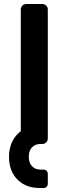

<svg xmlns="http://www.w3.org/2000/svg" viewBox="-20 -720 337 960"><path d="M138.5 18.5C148.2 7.5 161 1.3 177 0H192C199.3 0 205.7 -2.7 211 -8C216.3 -13.3 219 -19.7 219 -27V-673C219 -680.3 216.3 -686.7 211 -692C205.7 -697.3 199.3 -700 192 -700H111C103.7 -700 97.3 -697.3 92 -692C86.7 -686.7 84 -680.3 84 -673V-64C65.3 -50 50.8 -32.2 40.5 -10.5C30.2 11.2 25 36 25 64C25 111.3 39 149.2 67 177.5C95 205.8 132 220 178 220H197C203.7 220 209 218 213 214C217 210 219 204.7 219 198V150C219 143.3 217 138 213 134C209 130 203.7 128 197 128H182C164.7 128 150.7 122.3 140 111C129.3 99.7 124 84 124 64C124 44.7 128.8 29.5 138.5 18.5Z"/></svg>

Font: Rubik
Style: Regular
Weight: 500
Designer: Hubert & Fischer
Foundry: Hubert & Fischer
Version: Version 1.100